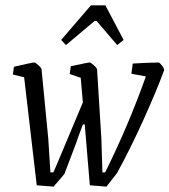

<svg xmlns="http://www.w3.org/2000/svg" viewBox="-20 -687 632 716"><path d="M592 -425Q563 -346 513.5 -237Q464 -128 416 -41L377 9L315 4L296 -223H289Q271 -175 263 -151L220 -38L180 9L117 4L70 -399L28 -409L32 -438Q100 -454 108 -454Q112 -454 123.5 -443.5Q135 -433 135 -428L160 -170L168 -44H179L192 -74Q277 -275 289 -305L281 -397L240 -411L244 -440Q308 -454 315 -454Q318 -454 329.5 -444Q341 -434 342 -428L358 -170L362 -44H372Q459 -219 524 -402L470 -412L475 -450Q491 -451 522 -452.5Q553 -454 571 -454Q575 -454 584 -442.5Q593 -431 592 -425ZM208 -538 319 -667H373L441 -538L417 -519L340 -609H333L226 -519Z"/></svg>

Font: Grenze Light
Style: Italic
Weight: 300
Italic angle: -10°
Designer: Renata Polastri
Foundry: Omnibus-Type
Version: Version 1.002; ttfautohint (v1.8)